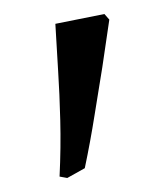

<svg xmlns="http://www.w3.org/2000/svg" viewBox="-20 -669 216 274"><path d="M136 -641Q131 -608 126 -573Q121 -543 115 -505Q109 -467 101 -429L76 -415L65 -417Q67 -459 66 -497.5Q65 -536 63 -567Q61 -603 59 -635L129 -649Z"/></svg>

Font: Alegreya
Style: Regular
Weight: 400
Designer: Juan Pablo del Peral
Foundry: Juan Pablo del Peral
Version: Version 1.003